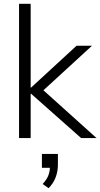

<svg xmlns="http://www.w3.org/2000/svg" viewBox="-20 -725 527 1008"><path d="M80 0V-705H141V-265H143L382 -485H463L208 -251L487 0H406L143 -233H141V0ZM235 263 204 241Q225 218 233 198Q241 178 242 156H200V83H284V140Q284 175 272 206.5Q260 238 235 263Z"/></svg>

Font: Nunito Sans Light
Style: Regular
Weight: 300
Designer: Vernon Adams
Foundry: Vernon Adams
Version: Version 3.101; ttfautohint (v1.8.4.7-5d5b);gftools[0.9.27]